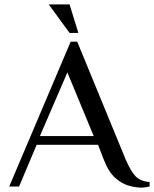

<svg xmlns="http://www.w3.org/2000/svg" viewBox="-20 -850 702 875"><path d="M622 5Q600 5 568 -3.5Q536 -12 505 -39.5Q474 -67 452 -125L427 -190H147L67 0H22L302 -660H332L552 -125Q576 -69 598 -46.5Q620 -24 662 -20V0Q654 2 643.5 3.5Q633 5 622 5ZM162 -230H407L287 -520ZM297 -700 202 -830H297L337 -700Z"/></svg>

Font: El Messiri
Style: Regular
Weight: 400
Designer: Mohamed Gaber
Foundry: Kief Type Foundry
Version: Version 2.020